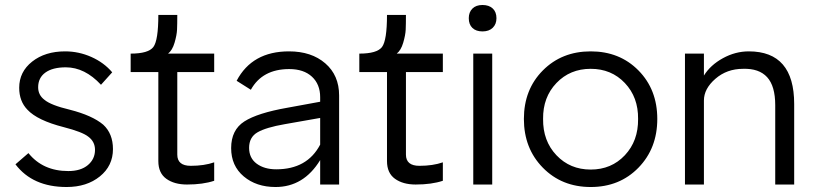

<svg xmlns="http://www.w3.org/2000/svg" viewBox="-20 -740 3273 770"><path d="M247 10Q111 10 42 -81L94 -126Q152 -54 254 -54Q304 -54 332.5 -78Q361 -102 361 -139Q361 -172 334 -192Q310 -211 236 -230Q130 -257 90 -300Q57 -334 57 -388Q57 -452 109 -493Q161 -534 241 -534Q296 -534 346.5 -511.5Q397 -489 430 -450L385 -400Q320 -470 244 -470Q191 -470 162 -449Q133 -428 133 -390Q133 -359 158 -340Q184 -318 260 -300Q350 -277 394 -240Q433 -204 433 -142Q433 -75 380.5 -32.5Q328 10 247 10Z M839 -15Q794 0 730 0Q679 0 647 -23Q615 -46 615 -94V-451H504V-525Q575 -525 595 -551.5Q615 -578 615 -680H691Q691 -643 690 -621Q689 -599 680 -568.5Q671 -538 654 -525H839V-451H691V-120Q691 -75 745 -75Q799 -75 839 -89Z M1264 -350Q1264 -402 1231 -432.5Q1198 -463 1140 -463Q1032 -463 986 -380L929 -416Q991 -534 1139 -534Q1229 -534 1284.5 -486Q1340 -438 1340 -357V0H1264V-98Q1198 10 1085 10Q1008 10 957.5 -32.5Q907 -75 907 -146Q907 -219 960 -253Q1013 -287 1133 -308L1264 -332ZM979 -147Q979 -106 1009.5 -83.5Q1040 -61 1088 -61Q1212 -61 1264 -160V-267L1122 -242Q1047 -229 1013 -209.5Q979 -190 979 -147Z M1756 -15Q1711 0 1647 0Q1596 0 1564 -23Q1532 -46 1532 -94V-451H1421V-525Q1492 -525 1512 -551.5Q1532 -578 1532 -680H1608Q1608 -643 1607 -621Q1606 -599 1597 -568.5Q1588 -538 1571 -525H1756V-451H1608V-120Q1608 -75 1662 -75Q1716 -75 1756 -89Z M1878 0V-525H1954V0ZM1860 -667Q1860 -691 1874.5 -705.5Q1889 -720 1915 -720Q1941 -720 1956 -706Q1971 -692 1971 -667Q1971 -643 1956 -628.5Q1941 -614 1915 -614Q1889 -614 1874.5 -628Q1860 -642 1860 -667Z M2540.5 -67.5Q2465 10 2349 10Q2233 10 2157 -67.5Q2081 -145 2081 -263Q2081 -381 2157 -457.5Q2233 -534 2349 -534Q2465 -534 2540.5 -457.5Q2616 -381 2616 -263Q2616 -145 2540.5 -67.5ZM2158 -263Q2157 -175 2211.5 -117.5Q2266 -60 2349 -60Q2432 -60 2486 -117.5Q2540 -175 2539 -263Q2540 -350 2486 -407Q2432 -464 2349 -464Q2266 -464 2211.5 -407Q2157 -350 2158 -263Z M2727 0V-525H2803V-437Q2829 -479 2879 -506.5Q2929 -534 2983 -534Q3165 -534 3165 -323V0H3089V-318Q3089 -395 3056.5 -430.5Q3024 -466 2960 -464Q2895 -464 2849 -424Q2803 -384 2803 -337V0H2765Z"/></svg>

Font: Easer Grotesk Light
Style: Regular
Weight: 300
Designer: Boardeaser, Bonnie Shaver-Troup, Thomas Jockin
Foundry: Lexend
Version: Version 1.008;Glyphs 3.1.2 (3151)